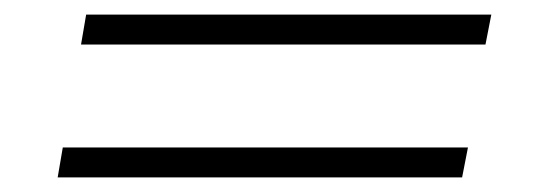

<svg xmlns="http://www.w3.org/2000/svg" viewBox="-20 -427 730 263"><path d="M98 -407H653L645 -366H91ZM66 -225H621L613 -184H59Z"/></svg>

Font: KoHo Light
Style: Italic
Weight: 300
Italic angle: -10°
Version: Version 1.000; ttfautohint (v1.6)